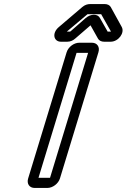

<svg xmlns="http://www.w3.org/2000/svg" viewBox="-20 -903 625 948"><path d="M170 -25 358 -642H415L227 -25ZM276 -22 466 -645C474 -671 460 -692 434 -692H371C345 -692 317 -671 309 -645L119 -22C111 4 125 25 151 25H214C240 25 268 4 276 -22ZM474 -813C463 -836 428 -836 402 -813L328 -748C327 -747 324 -747 324 -747H310L411 -832C412 -832 413 -833 413 -833H480C481 -833 480 -832 480 -832L528 -747H511C510 -747 511 -748 511 -748ZM427 -778 464 -712C469 -703 480 -697 494 -697H526C565 -697 597 -741 581 -770L527 -868C522 -877 511 -883 497 -883H426C412 -883 399 -879 386 -868L270 -769C235 -739 245 -697 281 -697H312C329 -697 342 -704 353 -714Z"/></svg>

Font: DIN Rundschrift
Style: MittelKontKu
Weight: 400
Version: Version 1.027